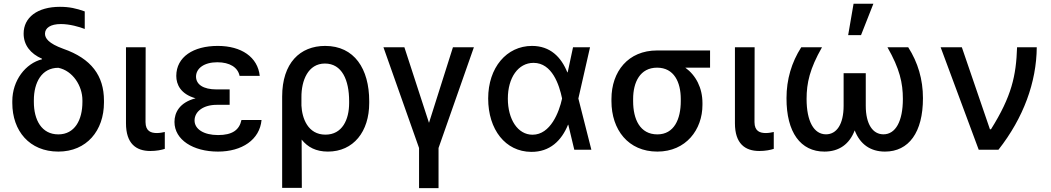

<svg xmlns="http://www.w3.org/2000/svg" viewBox="-20 -797 5594 1022"><path d="M105.8 -617.9C105.8 -557.2 142 -511.4 203.5 -484.4L203.8 -481.5C116.5 -459.9 45.5 -369.3 45.5 -258.5V-248.6C45.5 -100.5 136.7 9.9 290.5 9.9C441.1 9.9 533.4 -101.6 533.4 -251.4V-261.4C533.4 -393.5 466.6 -485.1 316.8 -537.3C237.2 -566.1 219.5 -594.1 219.5 -617.5C219.5 -648.1 248.6 -669 304 -669C351.2 -669 402.7 -654.1 431.1 -642.8V-736.2C386 -752.5 348.4 -760.7 299 -760.7C178.6 -760.7 105.5 -703.8 105.8 -617.9ZM160.2 -254.3V-263.5C160.2 -357.6 201.7 -436.1 290.5 -436.1C367.5 -420.5 418.7 -339.8 418.7 -263.5V-254.3C418.7 -158.4 377.8 -81.7 290.5 -81.7C201.3 -81.7 160.2 -158.7 160.2 -254.3Z M650.6 -545.5V-141C650.6 -33 703.8 6.7 780.2 6.7C813.9 6.7 839.5 1.1 857.2 -4.6V-94.5C848.7 -92.3 829.9 -88.8 815.7 -88.8C783.4 -88.8 755 -98.4 754.6 -147L755.3 -545.5Z M1202.4 -321H1133.2C1060.7 -321 1023.8 -348 1023.4 -389.2C1023.8 -433.2 1066.4 -465.6 1136.7 -465.6C1203.1 -465.6 1246.1 -438.2 1255.3 -393.1H1362.6C1351.9 -493.3 1264.9 -552.6 1139.2 -552.6C1008.9 -552.6 918.7 -494 918.3 -393.1C918.3 -347.3 941.4 -296.2 1021 -273.8C935 -251.4 908.7 -197.1 908.7 -148.1C908.7 -52.6 1008.2 9.9 1140.3 9.9C1268.1 9.9 1362.6 -53.3 1372.2 -158.4H1265.3C1253.9 -104.4 1215.9 -78.1 1140.6 -78.1C1063.6 -78.1 1015.6 -110.4 1015.6 -155.5C1015.6 -204.9 1064.3 -239 1133.2 -239H1202.4Z M1481.9 -282.7V203.1H1586.6L1585.6 -54C1618.3 -13.1 1662.3 9.9 1725.5 9.9C1861.5 9.9 1945.3 -96.6 1945.3 -248.6V-258.5C1945.3 -430.8 1866.1 -552.6 1710.9 -552.6C1577.4 -552.6 1481.9 -462 1481.9 -282.7ZM1584.5 -235.1V-279.1C1583.8 -368.3 1619.7 -458.8 1709.5 -458.8C1800.4 -458.8 1838.4 -370.7 1838.4 -258.5V-248.6C1838.4 -160.2 1801.8 -80.3 1712.4 -80.3C1618.3 -80.3 1587.7 -168.3 1584.5 -235.1Z M2021 -545.5 2210.6 -9.2V204.5H2314.3V-9.2L2502.5 -545.5H2391L2263.5 -143.1L2132.5 -545.5Z M2807.2 11.4C2907.3 12.4 2969.1 -48.7 3003.6 -133.2H3005L3036.9 0H3127.8L3058.6 -272.7L3120.7 -545.5H3030.2L3002.8 -416.9L3000.4 -410.5C2967 -494.7 2907.7 -552.6 2811.8 -552.6C2676.8 -552.6 2578.5 -437.5 2578.5 -272.7C2578.5 -106.9 2670.5 10.3 2807.2 11.4ZM2683.2 -272C2683.2 -383.5 2738.3 -462.4 2820 -462.4C2919.4 -462.4 2957 -344.1 2971.6 -274.1V-271.3C2956.3 -201 2910.5 -79.9 2814.6 -79.9C2735.8 -79.9 2683.2 -161.9 2683.2 -272Z M3234.7 -269.9V-258.5C3234.7 -106.2 3324.2 9.9 3479 9.9C3631.4 9.9 3719.1 -106.9 3719.1 -238.6V-248.6C3719.1 -329.2 3684.3 -396 3627.8 -436.8H3759.6V-528.4H3477.6C3323.9 -528.4 3234.7 -416.5 3234.7 -269.9ZM3350.1 -258.5V-269.9C3350.1 -359.4 3387.1 -436.8 3477.6 -436.8C3568.2 -436.8 3603.7 -359.4 3603.7 -269.9V-258.5C3603.7 -162.6 3568.2 -81.7 3479 -81.7C3386.4 -81.7 3350.1 -162.6 3350.1 -258.5Z M3892 -545.5V-141C3892 -33 3945.3 6.7 4021.7 6.7C4055.4 6.7 4081 1.1 4098.7 -4.6V-94.5C4090.2 -92.3 4071.4 -88.8 4057.2 -88.8C4024.9 -88.8 3996.4 -98.4 3996.1 -147L3996.8 -545.5Z M4355.5 -545.5H4245C4193.2 -464.5 4166.5 -373.9 4166.5 -274.9C4165.8 -92 4241.8 9.9 4368.3 9.9C4447.1 9.9 4501.8 -30.2 4529.5 -103C4557.5 -30.2 4612.2 9.9 4690.7 9.9C4817.1 9.9 4893.1 -92 4892.8 -274.9C4892.8 -373.9 4866.1 -464.5 4814.3 -545.5H4703.8C4768.8 -431.5 4785.9 -355.8 4785.9 -270.2C4785.9 -151.6 4747.2 -82 4682.5 -82C4626.1 -82 4588.4 -135.3 4588.4 -234V-407.3H4470.5V-234C4470.5 -135.3 4433.2 -82 4376.8 -82C4312.1 -82 4273.4 -151.6 4273.4 -270.2C4273.4 -355.8 4290.5 -431.5 4355.5 -545.5ZM4494.7 -610.1H4563.2L4628.9 -777H4523.4Z M5189.6 0H5294.7C5428.3 -169.7 5497.2 -360.1 5498.6 -545.5H5393.8C5388.8 -393.5 5365.1 -284.8 5255 -109H5249.3L5099.8 -545.5H4986.9Z"/></svg>

Font: Margiela Sans Medium
Style: Regular
Weight: 500
Designer: Stefan Endress, Andreas Faust
Version: Version 1.100;FEAKit 1.0